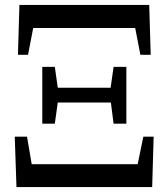

<svg xmlns="http://www.w3.org/2000/svg" viewBox="-20 -761 685 781"><path d="M47 0H599L605 -205H563L540 -93H109L90 -205H40ZM53 -538H94L115 -647H530L551 -538H593L587 -741H59ZM442 -258H494V-489H442L430 -404H215L203 -489H152V-258H203L215 -344H431Z"/></svg>

Font: Noto Serif CJK KR
Style: Bold
Weight: 700
Designer: Ryoko NISHIZUKA 西塚涼子 (kana & ideographs); Frank Grießhammer (Latin, Greek & Cyrillic); Wenlong ZHANG 张文龙 (bopomofo); San
Foundry: Adobe
Version: Version 2.001;hotconv 1.1.0;makeotfexe 2.6.0